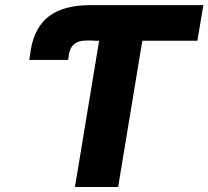

<svg xmlns="http://www.w3.org/2000/svg" viewBox="-20 -748 833 768"><path d="M97.2 -508.3 103.5 -550.8Q118.7 -639.6 176.8 -683.6Q234.9 -727.5 342.3 -727.5H378.4L355 -585.9H326.7Q295.9 -585.9 278.6 -573Q261.2 -560.1 256.3 -533.2L252.4 -508.3ZM354.5 -585 378.4 -727.5H793.5L769.5 -585H549.3L452.6 0H279.8L376.5 -585Z"/></svg>

Font: Inter 18pt ExtraBold
Style: Italic
Weight: 800
Italic angle: -9.3988°
Designer: Rasmus Andersson
Foundry: rsms
Version: Version 4.001;git-66647c0bb